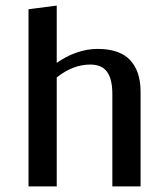

<svg xmlns="http://www.w3.org/2000/svg" viewBox="-20 -667 595 687"><path d="M483 -339V0H382V-331Q382 -384 363 -410Q344 -436 303 -436Q241 -436 183 -390V0H82V-634L183 -647V-442Q215 -465 253 -478.5Q291 -492 329 -492Q408 -492 445.5 -452Q483 -412 483 -339Z"/></svg>

Font: Arya
Style: Regular
Weight: 400
Designer: Eduardo Rodriguez Tunni, Modular Infotech
Foundry: Eduardo Rodriguez Tunni, Modular Infotech
Version: Version 1.002